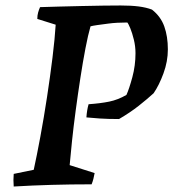

<svg xmlns="http://www.w3.org/2000/svg" viewBox="-20 -672 632 700"><path d="M30 8Q28 -16 30 -38L103 -53Q114 -103 127 -173Q140 -243 151.5 -318.5Q163 -394 171.5 -463Q180 -532 183 -582L116 -603Q116 -616 119 -626.5Q122 -637 126 -646Q155 -647 194.5 -648Q234 -649 276.5 -650Q319 -651 356.5 -651.5Q394 -652 420 -652Q458 -652 485.5 -648.5Q513 -645 534 -637Q566 -612 579 -575.5Q592 -539 592 -492Q592 -448 576 -404.5Q560 -361 540 -332Q517 -311 486 -286.5Q455 -262 414 -238Q373 -238 343.5 -240Q314 -242 295 -244Q296 -258 298 -270Q300 -282 303 -292Q346 -295 378 -301.5Q410 -308 441 -326Q451 -348 462.5 -390.5Q474 -433 474 -478Q474 -503 468 -527.5Q462 -552 455 -569Q448 -586 444 -590Q425 -590 407.5 -589Q390 -588 375 -586Q351 -583 334 -580.5Q317 -578 310 -576Q301 -545 291.5 -495.5Q282 -446 273 -387.5Q264 -329 256 -269.5Q248 -210 242.5 -157.5Q237 -105 234 -70L325 -41Q323 -30 320.5 -20Q318 -10 314 0Q239 0 168 2Q97 4 30 8Z"/></svg>

Font: Labrada SemiBold
Style: Italic
Weight: 600
Italic angle: -7°
Designer: Mercedes Jáuregui
Foundry: Omnibus-Type Team
Version: Version 1.000; ttfautohint (v1.8.4.7-5d5b)